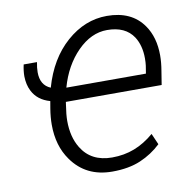

<svg xmlns="http://www.w3.org/2000/svg" viewBox="-67 -605 687 682"><g transform="rotate(-10 277.0 -264.0)"><path d="M285 10Q190 10 139 -62.5Q101.5 -115 101.5 -191Q101.5 -218.5 106.5 -248.5L111 -275Q66 -287.5 47.5 -324.5Q36 -347 35.5 -377.5Q35.5 -397 40.5 -419.5H88.5Q84.5 -399.5 84.5 -383.5Q84.5 -336.5 121 -321.5Q149.5 -422 215.5 -480Q281.5 -538 361 -538Q450 -538 492.5 -477Q523.5 -433 523.5 -367Q523.5 -341.5 518.5 -312.5L510.5 -262.5H165L163.5 -252Q158 -217.5 158 -195Q158 -137 182.5 -97Q217.5 -39.5 293 -39.5Q336.5 -39.5 373.5 -53.8Q410.5 -68 445 -97.5L462.5 -57.5Q430 -26.5 387.2 -8.2Q344.5 10 285 10ZM462.5 -312Q465.5 -329 467 -340.2Q468.5 -351.5 468.5 -366Q468.5 -412.5 448 -444.5Q419 -488.5 353 -488.5Q295.5 -488.5 246.2 -438.8Q197 -389 175.5 -312Z"/></g></svg>

Font: Roberto Sans Light
Style: Italic
Weight: 300
Italic angle: -11°
Designer: Google
Version: Version 1.00;June 11, 2020;FontCreator 12.0.0.2522 64-bit; t